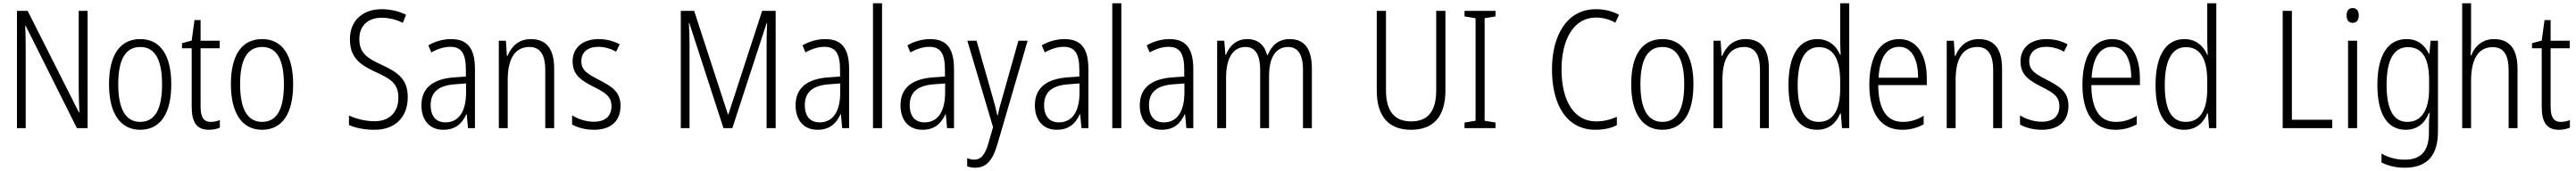

<svg xmlns="http://www.w3.org/2000/svg" viewBox="-20 -846 15644 1041"><path d="M512 -66V-780H458V-308C458 -268 460 -211 462 -162H459L148 -780H83V-66H136V-546C136 -599 135 -645 133 -689H136L447 -66Z M1020 -333C1020 -505 957 -608 832 -608C707 -608 642 -509 642 -333C642 -159 709 -56 831 -56C957 -56 1020 -159 1020 -333ZM698 -333C698 -479 739 -560 832 -560C926 -560 964 -474 964 -333C964 -184 923 -104 831 -104C740 -104 698 -187 698 -333Z M1260 -104C1214 -104 1198 -136 1198 -199V-552H1314V-598H1198V-724H1161L1144 -599L1085 -583V-552H1144V-196C1144 -101 1175 -56 1248 -56C1275 -56 1297 -61 1315 -69V-115C1301 -109 1280 -104 1260 -104Z M1760 -333C1760 -505 1697 -608 1572 -608C1447 -608 1382 -509 1382 -333C1382 -159 1449 -56 1571 -56C1697 -56 1760 -159 1760 -333ZM1438 -333C1438 -479 1479 -560 1572 -560C1666 -560 1704 -474 1704 -333C1704 -184 1663 -104 1571 -104C1480 -104 1438 -187 1438 -333Z M2456 -255C2456 -362 2399 -405 2296 -452C2210 -492 2162 -522 2162 -609C2162 -689 2214 -738 2297 -738C2337 -738 2382 -729 2426 -707L2446 -756C2406 -776 2354 -790 2297 -790C2185 -790 2104 -722 2105 -607C2105 -493 2168 -451 2260 -408C2358 -364 2399 -334 2399 -251C2399 -164 2346 -108 2255 -108C2201 -108 2142 -122 2099 -143V-85C2141 -66 2196 -56 2255 -56C2377 -56 2456 -130 2456 -255Z M2719 -608C2670 -608 2622 -594 2581 -570L2599 -527C2641 -550 2679 -561 2714 -561C2780 -561 2809 -523 2809 -421V-380L2738 -375C2610 -366 2539 -311 2539 -205C2539 -121 2583 -56 2672 -56C2748 -56 2787 -96 2812 -151H2814L2822 -66H2864V-425C2864 -551 2820 -608 2719 -608ZM2744 -333 2810 -338V-282C2810 -171 2768 -101 2685 -101C2629 -101 2595 -137 2595 -206C2595 -285 2643 -326 2744 -333Z M3203 -608C3130 -608 3084 -562 3062 -506H3058L3052 -598H3009V-66H3063V-360C3063 -495 3111 -560 3195 -560C3258 -560 3291 -516 3291 -419V-66H3345V-429C3345 -552 3295 -608 3203 -608Z M3748 -202C3748 -289 3692 -321 3617 -360C3545 -397 3510 -419 3510 -474C3510 -529 3550 -561 3614 -561C3652 -561 3692 -549 3721 -531L3743 -576C3707 -596 3663 -608 3615 -608C3516 -608 3457 -553 3457 -473C3457 -388 3511 -355 3588 -316C3658 -281 3693 -257 3693 -200C3693 -141 3658 -105 3586 -105C3537 -105 3488 -122 3454 -144V-88C3484 -71 3530 -56 3587 -56C3691 -56 3748 -110 3748 -202Z M4373 -66H4427L4635 -705H4638C4636 -649 4635 -610 4635 -583V-66H4690V-780H4608L4403 -150H4400L4195 -780H4114V-66H4167V-583C4167 -611 4166 -649 4163 -705H4166Z M4991 -608C4942 -608 4894 -594 4853 -570L4871 -527C4913 -550 4951 -561 4986 -561C5052 -561 5081 -523 5081 -421V-380L5010 -375C4882 -366 4811 -311 4811 -205C4811 -121 4855 -56 4944 -56C5020 -56 5059 -96 5084 -151H5086L5094 -66H5136V-425C5136 -551 5092 -608 4991 -608ZM5016 -333 5082 -338V-282C5082 -171 5040 -101 4957 -101C4901 -101 4867 -137 4867 -206C4867 -285 4915 -326 5016 -333Z M5336 -66V-826H5281V-66Z M5628 -608C5579 -608 5531 -594 5490 -570L5508 -527C5550 -550 5588 -561 5623 -561C5689 -561 5718 -523 5718 -421V-380L5647 -375C5519 -366 5448 -311 5448 -205C5448 -121 5492 -56 5581 -56C5657 -56 5696 -96 5721 -151H5723L5731 -66H5773V-425C5773 -551 5729 -608 5628 -608ZM5653 -333 5719 -338V-282C5719 -171 5677 -101 5594 -101C5538 -101 5504 -137 5504 -206C5504 -285 5552 -326 5653 -333Z M5854 -598 6010 -72 5982 26C5960 100 5935 126 5896 126C5881 126 5866 122 5853 117V167C5869 172 5884 175 5902 175C5968 175 6007 132 6036 34L6220 -598H6164L6068 -257C6056 -217 6046 -180 6039 -144H6036C6030 -174 6022 -204 6007 -257L5910 -598Z M6444 -608C6395 -608 6347 -594 6306 -570L6324 -527C6366 -550 6404 -561 6439 -561C6505 -561 6534 -523 6534 -421V-380L6463 -375C6335 -366 6264 -311 6264 -205C6264 -121 6308 -56 6397 -56C6473 -56 6512 -96 6537 -151H6539L6547 -66H6589V-425C6589 -551 6545 -608 6444 -608ZM6469 -333 6535 -338V-282C6535 -171 6493 -101 6410 -101C6354 -101 6320 -137 6320 -206C6320 -285 6368 -326 6469 -333Z M6789 -66V-826H6734V-66Z M7081 -608C7032 -608 6984 -594 6943 -570L6961 -527C7003 -550 7041 -561 7076 -561C7142 -561 7171 -523 7171 -421V-380L7100 -375C6972 -366 6901 -311 6901 -205C6901 -121 6945 -56 7034 -56C7110 -56 7149 -96 7174 -151H7176L7184 -66H7226V-425C7226 -551 7182 -608 7081 -608ZM7106 -333 7172 -338V-282C7172 -171 7130 -101 7047 -101C6991 -101 6957 -137 6957 -206C6957 -285 7005 -326 7106 -333Z M7813 -608C7744 -608 7703 -572 7678 -511H7674C7660 -568 7622 -608 7554 -608C7484 -608 7445 -564 7424 -512H7421L7414 -598H7371V-66H7425V-373C7425 -481 7460 -560 7543 -560C7597 -560 7632 -522 7632 -418V-66H7686V-382C7686 -496 7726 -560 7802 -560C7857 -560 7892 -520 7892 -423V-66H7946V-429C7946 -552 7898 -608 7813 -608Z M8757 -296V-780H8701V-296C8701 -162 8645 -107 8549 -107C8451 -107 8396 -165 8396 -297V-780H8340V-296C8340 -135 8414 -56 8548 -56C8678 -56 8757 -129 8757 -296Z M9061 -66V-100L8995 -111V-735L9061 -746V-780H8873V-746L8940 -735V-111L8873 -100V-66Z M9672 -739C9712 -739 9752 -729 9789 -708L9811 -756C9769 -779 9722 -790 9671 -790C9491 -790 9404 -625 9404 -424C9404 -197 9501 -56 9667 -56C9720 -56 9764 -66 9798 -84V-135C9765 -120 9723 -107 9672 -107C9539 -107 9462 -231 9462 -423C9462 -594 9528 -739 9672 -739Z M10263 -333C10263 -505 10200 -608 10075 -608C9950 -608 9885 -509 9885 -333C9885 -159 9952 -56 10074 -56C10200 -56 10263 -159 10263 -333ZM9941 -333C9941 -479 9982 -560 10075 -560C10169 -560 10207 -474 10207 -333C10207 -184 10166 -104 10074 -104C9983 -104 9941 -187 9941 -333Z M10579 -608C10506 -608 10460 -562 10438 -506H10434L10428 -598H10385V-66H10439V-360C10439 -495 10487 -560 10571 -560C10634 -560 10667 -516 10667 -419V-66H10721V-429C10721 -552 10671 -608 10579 -608Z M11014 -56C11089 -56 11132 -101 11154 -155H11158L11165 -66H11209V-826H11154V-593C11154 -569 11156 -541 11157 -512H11154C11132 -565 11086 -608 11015 -608C10904 -608 10840 -510 10840 -328C10840 -150 10900 -56 11014 -56ZM11023 -104C10935 -104 10896 -183 10896 -327C10896 -478 10939 -559 11024 -559C11113 -559 11154 -485 11154 -352V-306C11154 -177 11112 -104 11023 -104Z M11512 -608C11393 -608 11331 -500 11331 -330C11331 -165 11394 -56 11530 -56C11581 -56 11622 -68 11661 -89V-141C11617 -115 11579 -104 11534 -104C11436 -104 11386 -181 11385 -328H11680V-369C11680 -500 11628 -608 11512 -608ZM11512 -561C11592 -561 11628 -478 11627 -373H11387C11394 -498 11439 -561 11512 -561Z M11995 -608C11922 -608 11876 -562 11854 -506H11850L11844 -598H11801V-66H11855V-360C11855 -495 11903 -560 11987 -560C12050 -560 12083 -516 12083 -419V-66H12137V-429C12137 -552 12087 -608 11995 -608Z M12540 -202C12540 -289 12484 -321 12409 -360C12337 -397 12302 -419 12302 -474C12302 -529 12342 -561 12406 -561C12444 -561 12484 -549 12513 -531L12535 -576C12499 -596 12455 -608 12407 -608C12308 -608 12249 -553 12249 -473C12249 -388 12303 -355 12380 -316C12450 -281 12485 -257 12485 -200C12485 -141 12450 -105 12378 -105C12329 -105 12280 -122 12246 -144V-88C12276 -71 12322 -56 12379 -56C12483 -56 12540 -110 12540 -202Z M12806 -608C12687 -608 12625 -500 12625 -330C12625 -165 12688 -56 12824 -56C12875 -56 12916 -68 12955 -89V-141C12911 -115 12873 -104 12828 -104C12730 -104 12680 -181 12679 -328H12974V-369C12974 -500 12922 -608 12806 -608ZM12806 -561C12886 -561 12922 -478 12921 -373H12681C12688 -498 12733 -561 12806 -561Z M13243 -56C13318 -56 13361 -101 13383 -155H13387L13394 -66H13438V-826H13383V-593C13383 -569 13385 -541 13386 -512H13383C13361 -565 13315 -608 13244 -608C13133 -608 13069 -510 13069 -328C13069 -150 13129 -56 13243 -56ZM13252 -104C13164 -104 13125 -183 13125 -327C13125 -478 13168 -559 13253 -559C13342 -559 13383 -485 13383 -352V-306C13383 -177 13341 -104 13252 -104Z M13841 -66H14142V-117H13897V-780H13841Z M14266 -797C14241 -797 14229 -779 14229 -752C14229 -724 14242 -707 14266 -707C14290 -707 14303 -724 14303 -752C14303 -779 14291 -797 14266 -797ZM14293 -598H14238V-66H14293Z M14593 -608C14477 -608 14416 -506 14416 -329C14416 -148 14479 -56 14588 -56C14657 -56 14705 -95 14729 -159H14733C14730 -126 14729 -97 14729 -70V-39C14729 74 14681 126 14582 126C14529 126 14484 113 14441 89V143C14481 163 14526 175 14582 175C14723 175 14784 96 14784 -47V-598H14739L14732 -518H14729C14703 -572 14662 -608 14593 -608ZM14601 -559C14693 -559 14730 -484 14730 -360V-303C14730 -191 14693 -104 14598 -104C14515 -104 14472 -177 14472 -329C14472 -473 14511 -559 14601 -559Z M14985 -584V-826H14931V-66H14985V-355C14985 -494 15034 -559 15116 -559C15179 -559 15213 -518 15213 -417V-66H15267V-426C15267 -548 15219 -608 15124 -608C15053 -608 15006 -563 14986 -509H14982C14984 -533 14985 -555 14985 -584Z M15530 -104C15484 -104 15468 -136 15468 -199V-552H15584V-598H15468V-724H15431L15414 -599L15355 -583V-552H15414V-196C15414 -101 15445 -56 15518 -56C15545 -56 15567 -61 15585 -69V-115C15571 -109 15550 -104 15530 -104Z"/></svg>

Font: Noto Sans Malayalam UI Condensed Light
Style: Regular
Weight: 300
Width: 3
Designer: Jelle Bosma - Monotype Design Team
Foundry: Monotype Imaging Inc.
Version: Version 2.104